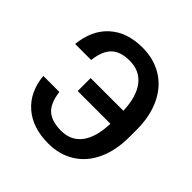

<svg xmlns="http://www.w3.org/2000/svg" viewBox="-189 -877 1042 1042"><g transform="rotate(45 332.0 -356.0)"><path d="M175.8 -231Q185.5 -153.8 222.4 -121.1Q259.3 -88.4 331.1 -88.4Q407.2 -88.4 449 -144Q490.7 -199.7 493.7 -304.7H242.7V-404.3H493.7Q489.7 -509.8 446.5 -565.4Q403.3 -621.1 325.2 -621.1Q256.8 -621.1 220.5 -586.9Q184.1 -552.7 175.3 -475.6H52.2Q64 -591.8 135.5 -656.2Q207 -720.7 325.2 -720.7Q412.6 -720.7 479 -679.7Q545.4 -638.7 581.3 -562.5Q617.2 -486.3 617.7 -386.2V-326.2Q617.7 -225.1 582.8 -148.7Q547.9 -72.3 482.4 -31.2Q417 9.8 331.1 9.8Q210 9.8 136.7 -54Q63.5 -117.7 52.7 -231Z"/></g></svg>

Font: Roboto-o Medium
Style: Regular
Weight: 500
Designer: Google
Version: Version 2.134; 2016; ttfautohint (v1.6)